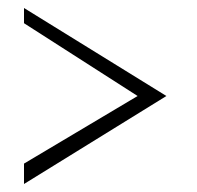

<svg xmlns="http://www.w3.org/2000/svg" viewBox="-20 -522 492 480"><path d="M40 -62 396 -282 40 -502V-464L324 -282L40 -113Z"/></svg>

Font: Charger Sport
Style: HLNrw
Weight: 100
Designer: Jasper
Foundry: Cannot Into Space Fonts
Version: Version 1.1